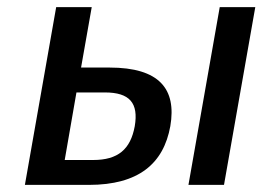

<svg xmlns="http://www.w3.org/2000/svg" viewBox="-20 -520 750 540"><path d="M698 -500H598L510 0H610ZM208 -330 238 -500H138L50 0H230C370 0 440 -60 459 -165C477 -270 428 -330 288 -330ZM275 -260C345 -260 370 -230 359 -165C347 -100 312 -70 242 -70H162L195 -260Z"/></svg>

Font: Scada
Style: Italic
Weight: 400
Designer: Jovanny Lemonad
Foundry: Jovanny Lemonad
Version: Version 3.005